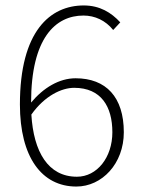

<svg xmlns="http://www.w3.org/2000/svg" viewBox="-20 -672 517 704"><path d="M252 -350C351 -350 392 -281 392 -187C392 -95 336 -24 262 -24C156 -24 103 -116 95 -252C144 -321 206 -350 252 -350ZM260 12C354 12 434 -72 434 -187C434 -316 369 -385 257 -385C197 -385 139 -350 94 -296C94 -532 183 -615 286 -615C328 -615 367 -597 395 -562L421 -590C388 -626 346 -652 287 -652C164 -652 53 -558 53 -289C53 -96 133 12 260 12Z"/></svg>

Font: Source Sans Pro Light
Style: Regular
Weight: 300
Designer: Paul D. Hunt
Foundry: Adobe Systems Incorporated
Version: Version 3.006;hotconv 1.0.111;makeotfexe 2.5.65597